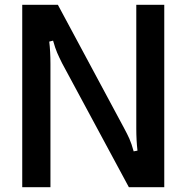

<svg xmlns="http://www.w3.org/2000/svg" viewBox="-20 -783 781 803"><path d="M73 0V-763H222L499 -247Q512 -223 521 -203Q530 -183 539 -150L555 -153Q550 -195 550 -246V-763H667V0H519L240 -518Q227 -544 219 -562.5Q211 -581 202 -613L186 -609Q191 -567 191 -516V0Z"/></svg>

Font: Open Sauce Sans Medium
Style: Regular
Weight: 500
Designer: Alfredo Marco Pradil
Foundry: Creative Sauce Fz LLC
Version: Version 1.477